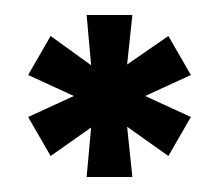

<svg xmlns="http://www.w3.org/2000/svg" viewBox="-20 -824 292 256"><path d="M17.5 -668 78.5 -696 17.5 -724 47.5 -776 101.5 -737 95.5 -804H156.5L149.5 -738L204.5 -776L234.5 -724L173.5 -696L234.5 -668L204.5 -616L149.5 -655L156.5 -588H95.5L101.5 -654L47.5 -616Z"/></svg>

Font: Big Shoulders Stencil Display Black
Style: Regular
Weight: 900
Designer: Patric King
Foundry: XO Type Co
Version: Version 1.000